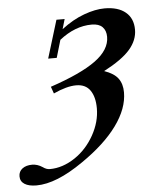

<svg xmlns="http://www.w3.org/2000/svg" viewBox="-172 -496 633 775"><g transform="rotate(-5 145.0 -108.0)"><path d="M-55.2 236.3Q-86.4 236.3 -103.5 225.3Q-120.6 214.4 -120.6 193.8Q-120.6 174.3 -105.5 162.8Q-90.3 151.4 -65.9 151.4Q-44.4 151.4 -23.9 165Q-9.8 175.3 3.9 175.3Q56.6 175.3 107.4 141.1Q154.8 108.9 184.6 55.7Q214.4 2.4 214.4 -52.7Q214.4 -98.6 195.8 -125.5Q177.2 -152.3 139.2 -152.3Q100.6 -152.3 46.9 -127.4L37.1 -155.3Q162.1 -197.3 221.4 -240.7Q280.8 -284.2 280.8 -336.4Q280.8 -361.8 266.4 -376.5Q252 -391.1 223.1 -391.1Q155.3 -391.1 91.8 -340.8L70.8 -269.5H36.1L83 -422.9H116.2L104.5 -382.8Q150.4 -418 196.5 -434.8Q242.7 -451.7 280.3 -451.7Q335 -451.7 365.2 -426.5Q395.5 -401.4 395.5 -355.5Q395.5 -313 363.5 -275.9Q331.5 -238.8 256.8 -199.7Q296.4 -186 312.7 -163.8Q329.1 -141.6 329.1 -107.4Q329.1 -42 279.5 26.4Q230 94.7 135.3 159.7Q25.4 236.3 -55.2 236.3Z"/></g></svg>

Font: Elstob 10pt
Style: Bold Italic
Weight: 700
Italic angle: -20°
Designer: Peter S. Baker
Version: Version 1.015